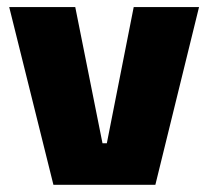

<svg xmlns="http://www.w3.org/2000/svg" viewBox="-20 -512 577 532"><path d="M264 -115H276L350.5 -492.5H531.5L410.5 0H128L5.5 -492.5H188.5Z"/></svg>

Font: Anek Malayalam ExtraBold
Style: Regular
Weight: 800
Version: Version 1.003